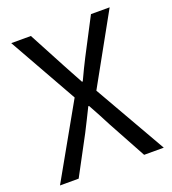

<svg xmlns="http://www.w3.org/2000/svg" viewBox="-134 -835 841 937"><g transform="rotate(-20 286.5 -367.0)"><path d="M17 0 231 -379 31 -734H133L233 -546Q247 -521 260 -496Q273 -471 291 -439H295Q310 -471 322 -496Q334 -521 347 -546L445 -734H542L342 -374L556 0H454L346 -198Q332 -226 316.5 -254.5Q301 -283 283 -316H279Q263 -283 248.5 -254.5Q234 -226 220 -198L114 0Z"/></g></svg>

Font: Source Han Sans SC
Style: Regular
Weight: 400
Designer: Ryoko NISHIZUKA 西塚涼子 (kana, bopomofo & ideographs); Paul D. Hunt (Latin, Greek & Cyrillic); Sandoll Communications 산돌커뮤니
Foundry: Adobe
Version: Version 2.002;hotconv 1.0.116;makeotfexe 2.5.65601; ttfautoh